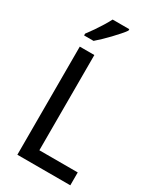

<svg xmlns="http://www.w3.org/2000/svg" viewBox="-232 -1020 920 1098"><g transform="rotate(30 227.5 -471.0)"><path d="M83.5 0V-713.9H179.7V-85H433.1V0ZM278.8 -941.9V-932.1Q268.6 -917.5 251.2 -897.7Q233.9 -877.9 213.4 -856.4Q192.9 -835 172.4 -815.4Q151.9 -795.9 135.3 -781.7H72.8V-793.5Q90.3 -816.4 107.9 -842Q125.5 -867.7 141.4 -893.6Q157.2 -919.4 168.9 -941.9Z"/></g></svg>

Font: Open Sans SemiCondensed Medium
Style: Regular
Weight: 500
Width: 4
Designer: Monotype Design Team
Foundry: Monotype Imaging Inc.
Version: Version 3.000